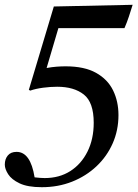

<svg xmlns="http://www.w3.org/2000/svg" viewBox="-36 -640 575 799"><path d="M138 139Q79 139 45.5 123Q12 107 -2 85Q-16 63 -16 45Q-16 22 -3.5 7Q9 -8 33 -8Q91 -8 108 98Q134 101 150 101Q211 101 256.5 72Q302 43 328 -9Q354 -61 354 -129Q354 -214 313 -246.5Q272 -279 202 -279Q174 -279 143.5 -275Q113 -271 90 -263L84 -266L188 -613L516 -620Q509 -597 500.5 -571.5Q492 -546 482 -523H207L158 -357Q180 -361 199.5 -362.5Q219 -364 237 -364Q315 -364 363.5 -337Q412 -310 434.5 -264Q457 -218 457 -161Q457 -98 433 -43.5Q409 11 365.5 52Q322 93 264 116Q206 139 138 139Z"/></svg>

Font: Tiro Devanagari Sanskrit
Style: Italic
Weight: 400
Italic angle: -11°
Designer: Devanagari: John Hudson & Fiona Ross, assisted by Paul Hanslow. Latin: John Hudson with Paul Hanslow, assisted by Kaja S
Foundry: Tiro Typeworks Ltd.
Version: Version 1.52